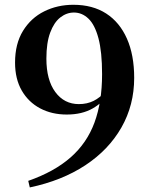

<svg xmlns="http://www.w3.org/2000/svg" viewBox="-20 -777 636 815"><path d="M106.5 18.6 99.9 -9.3Q210.2 -47.8 279.5 -108.7Q348.9 -169.5 381.1 -256.9Q413.3 -344.4 413.3 -461.9Q413.3 -557.1 397.9 -614.6Q382.5 -672.1 355.4 -697.9Q328.3 -723.8 293.8 -723.8Q262.6 -723.8 235.9 -702.9Q209.2 -682 193.1 -638.7Q176.9 -595.5 176.9 -528.4Q176.9 -437.5 214.8 -386.3Q252.7 -335.1 314.7 -335.1Q349.7 -335.1 377.2 -348.7Q404.6 -362.3 429.1 -390L451 -383.1H441.1Q419.4 -343.1 373.9 -317Q328.3 -290.8 263.3 -290.8Q199.9 -290.8 150.3 -317.1Q100.8 -343.4 72.3 -392.7Q43.9 -442.1 43.9 -511.3Q43.9 -591.2 77.7 -646.1Q111.5 -701 167.7 -728.8Q223.9 -756.7 291.4 -756.7Q373.2 -756.7 430.6 -719.7Q488 -682.6 518.8 -613Q549.6 -543.4 549.6 -446.4Q549.6 -330.9 495.4 -235.8Q441.2 -140.8 342 -75.4Q242.8 -10.1 106.5 18.6Z"/></svg>

Font: Noto Serif JP
Style: Regular
Weight: 200
Designer: Ryoko NISHIZUKA 西塚涼子 (kana & ideographs); Frank Grießhammer (Latin, Greek & Cyrillic); Wenlong ZHANG 张文龙 (bopomofo); San
Foundry: Adobe
Version: Version 2.001;hotconv 1.1.0;makeotfexe 2.6.0